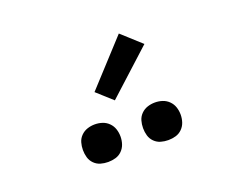

<svg xmlns="http://www.w3.org/2000/svg" viewBox="-70 -1091 740 600"><g transform="rotate(-20 300.0 -791.0)"><path d="M400 -608Q387 -608 375 -611.5Q363 -615 354 -624Q345 -633 341.5 -645Q338 -657 338 -670Q338 -683 341.5 -695Q345 -707 354 -716Q363 -725 375 -729Q387 -733 400 -733Q413 -733 425 -729Q437 -725 446 -716Q455 -707 459 -695Q463 -683 463 -670Q463 -657 459 -645Q455 -633 446 -624Q437 -615 425 -611.5Q413 -608 400 -608ZM200 -608Q187 -608 175 -611.5Q163 -615 154 -624Q145 -633 141.5 -645Q138 -657 138 -670Q138 -683 141.5 -695Q145 -707 154 -716Q163 -725 175 -729Q187 -733 200 -733Q213 -733 225 -729Q237 -725 246 -716Q255 -707 259 -695Q263 -683 263 -670Q263 -657 259 -645Q255 -633 246 -624Q237 -615 225 -611.5Q213 -608 200 -608ZM285 -782 234 -828 368 -974 432 -916Z"/></g></svg>

Font: Iosevka Custom Extended
Style: Regular
Weight: 400
Width: 7
Monospace: yes
Designer: Belleve Invis
Foundry: Belleve Invis
Version: Version 11.2.4; ttfautohint (v1.8.4)